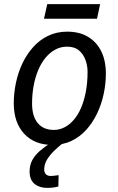

<svg xmlns="http://www.w3.org/2000/svg" viewBox="-20 -697 576 934"><path d="M235 8Q148 8 97.5 -46.5Q47 -101 47 -195Q47 -244 57.5 -294Q68 -344 89 -388.5Q110 -433 141.5 -468Q173 -503 214.5 -523Q256 -543 307 -543Q366 -543 408 -518Q450 -493 472.5 -447.5Q495 -402 495 -339Q495 -290 484.5 -240.5Q474 -191 453 -146.5Q432 -102 401 -67Q370 -32 328.5 -12Q287 8 235 8ZM242 -65Q269 -65 293.5 -77.5Q318 -90 338.5 -113.5Q359 -137 374 -171.5Q389 -206 397.5 -250.5Q406 -295 406 -348Q406 -377 396 -405Q386 -433 364.5 -451.5Q343 -470 306 -470Q275 -470 248.5 -455.5Q222 -441 201 -415.5Q180 -390 165.5 -355Q151 -320 143.5 -279Q136 -238 136 -193Q136 -132 163.5 -98.5Q191 -65 242 -65ZM194 -606 210 -677H467L452 -606ZM209 217Q172 217 148 197.5Q124 178 124 137Q124 106 137 82Q150 58 173 38Q196 18 224 0H285Q266 15 245.5 34.5Q225 54 210.5 76.5Q196 99 195 126Q195 143 203.5 151Q212 159 226 159Q236 159 246 157.5Q256 156 265 155L264 210Q251 214 237 215.5Q223 217 209 217Z"/></svg>

Font: Noto Sans Display
Style: Italic
Weight: 400
Italic angle: -12°
Designer: Monotype Design Team
Foundry: Monotype Imaging Inc.
Version: Version 2.003